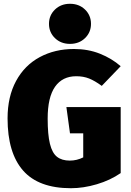

<svg xmlns="http://www.w3.org/2000/svg" viewBox="-20 -975 693 1015"><path d="M618 -625 518 -521Q481 -548 451 -560Q421 -572 383 -572Q310 -572 271 -516.5Q232 -461 232 -348Q232 -263 244 -214.5Q256 -166 281.5 -146Q307 -126 349 -126Q386 -126 420 -143V-270H350L331 -409H618V-60Q563 -22 492 -1Q421 20 355 20Q184 20 102 -73.5Q20 -167 20 -349Q20 -464 65 -547Q110 -630 190 -673Q270 -716 371 -716Q446 -716 508.5 -691Q571 -666 618 -625ZM461 -849Q461 -804 429.5 -773.5Q398 -743 350 -743Q302 -743 270.5 -773.5Q239 -804 239 -849Q239 -894 270.5 -924.5Q302 -955 350 -955Q398 -955 429.5 -924.5Q461 -894 461 -849Z"/></svg>

Font: Fira Sans Black
Style: Regular
Weight: 900
Designer: Carrois Corporate & Edenspiekermann AG
Foundry: Carrois Corporate GbR & Edenspiekermann AG
Version: Version 4.203